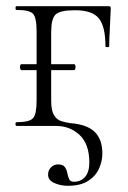

<svg xmlns="http://www.w3.org/2000/svg" viewBox="-20 -406 412 619"><path d="M199 193Q175 193 155 184Q135 175 135 157Q135 143 144.5 133.5Q154 124 167 124Q183 124 189 132.5Q195 141 197 152Q199 163 203 171.5Q207 180 218 180Q241 180 254.5 164Q268 148 268 118Q268 59 237 29.5Q206 0 160 0H33Q30 0 30 -6Q30 -12 33 -12Q75 -12 86.5 -25Q98 -38 98 -81V-305Q98 -349 86.5 -361.5Q75 -374 33 -374Q30 -374 30 -380Q30 -386 33 -386H329Q335 -386 336 -384.5Q337 -383 337 -377Q336 -347 334 -311.5Q332 -276 332 -256Q332 -254 326 -254Q320 -254 320 -256Q320 -321 298.5 -347Q277 -373 222 -373Q173 -373 159 -359Q145 -345 145 -303V-81Q145 -50 154 -35Q163 -20 177.5 -15.5Q192 -11 207 -9Q260 -5 285 19Q310 43 310 89Q310 113 299.5 137Q289 161 264.5 177Q240 193 199 193ZM49 -180Q46 -180 45 -185Q44 -190 45 -194.5Q46 -199 49 -199H219Q222 -199 223 -194.5Q224 -190 223 -185Q222 -180 219 -180Z"/></svg>

Font: Cormorant Garamond Light
Style: Regular
Weight: 300
Designer: Christian Thalmann (Catharsis Fonts)
Foundry: Catharsis Fonts
Version: Version 4.001